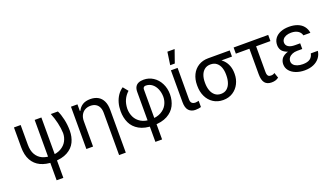

<svg xmlns="http://www.w3.org/2000/svg" viewBox="-79 -1393 3934 2262"><g transform="rotate(-20 1888.0 -262.0)"><path d="M151.4 -530.3V-283.2Q151.4 -208 179.7 -159.7Q208 -111.3 255.4 -89.4Q302.7 -67.4 362.3 -67.4Q437.5 -67.4 488.8 -96.7Q540 -126 564.5 -172.4Q588.9 -218.8 588.9 -270.5Q586.9 -332 570.8 -400.9Q554.7 -469.7 529.3 -530.3H618.2Q641.6 -483.4 657.2 -413.6Q672.9 -343.8 672.9 -270.5Q672.9 -192.4 642.6 -129.4Q612.3 -66.4 543.5 -28.3Q474.6 9.8 366.2 9.8Q272.5 9.8 206.1 -22Q139.6 -53.7 103.5 -118.7Q67.4 -183.6 67.4 -283.2V-530.3ZM411.1 -530.3V226.6H327.1V-530.3Z M866.2 0H782.2V-530.3H863.3V-447.3H870.1Q890.6 -490.2 928.7 -513.7Q966.8 -537.1 1025.4 -537.1Q1080.1 -537.1 1120.1 -515.1Q1160.2 -493.2 1182.1 -448.2Q1204.1 -403.3 1204.1 -336.9V199.2H1120.1V-331.1Q1120.1 -372.1 1106 -401.4Q1091.8 -430.7 1064.9 -446.3Q1038.1 -461.9 1000 -461.9Q961.9 -461.9 931.6 -445.3Q901.4 -428.7 883.8 -396Q866.2 -363.3 866.2 -318.4Z M1693.4 -537.1Q1758.8 -537.1 1812.5 -502.4Q1866.2 -467.8 1897.5 -406.2Q1928.7 -344.7 1928.7 -269.5Q1928.7 -192.4 1897 -129.4Q1865.2 -66.4 1795.4 -28.3Q1725.6 9.8 1617.2 9.8Q1510.7 9.8 1442.9 -28.8Q1375 -67.4 1344.2 -132.3Q1313.5 -197.3 1313.5 -280.3Q1313.5 -335.9 1327.1 -384.3Q1340.8 -432.6 1367.2 -471.7Q1393.6 -510.7 1432.6 -537.1L1483.4 -474.6Q1442.4 -437.5 1420.9 -390.1Q1399.4 -342.8 1397.5 -280.3Q1397.5 -223.6 1420.9 -175.3Q1444.3 -127 1493.7 -97.2Q1543 -67.4 1617.2 -67.4Q1693.4 -67.4 1744.6 -96.2Q1795.9 -125 1820.3 -170.9Q1844.7 -216.8 1844.7 -269.5Q1843.8 -322.3 1825.2 -366.7Q1806.6 -411.1 1772.5 -437Q1738.3 -462.9 1693.4 -462.9Q1676.8 -462.9 1668 -453.1Q1659.2 -443.4 1659.2 -428.7V199.2H1575.2V-426.8Q1575.2 -464.8 1588.9 -489.3Q1602.5 -513.7 1628.9 -525.4Q1655.3 -537.1 1693.4 -537.1Z M2119.1 -530.3 2118.2 -132.8Q2118.2 -110.4 2127 -97.2Q2135.7 -84 2149.4 -79.1Q2163.1 -74.2 2179.7 -74.2Q2191.4 -74.2 2212.9 -79.1Q2218.8 -81.1 2219.7 -81.1V-2.9Q2204.1 1 2188 3.9Q2171.9 6.8 2149.4 6.8Q2096.7 6.8 2065.9 -26.4Q2035.2 -59.6 2035.2 -131.8V-530.3ZM2071.3 -751H2162.1L2105.5 -589.8H2047.9Z M2495.1 -513.7Q2505.9 -512.7 2515.6 -507.3Q2525.4 -502 2538.1 -491.2Q2544.9 -486.3 2553.2 -481Q2561.5 -475.6 2571.3 -470.2Q2581.1 -464.8 2590.8 -460Q2632.8 -443.4 2663.6 -411.6Q2694.3 -379.9 2710.4 -336.9Q2726.6 -293.9 2726.6 -242.2V-232.4Q2726.6 -168.9 2698.7 -113.3Q2670.9 -57.6 2619.1 -23.9Q2567.4 9.8 2497.1 9.8Q2426.8 9.8 2374 -24.4Q2321.3 -58.6 2293 -117.7Q2264.6 -176.8 2264.6 -251V-262.7Q2264.6 -334 2292.5 -391.1Q2320.3 -448.2 2373 -481Q2425.8 -513.7 2495.1 -513.7ZM2497.1 -67.4Q2542 -67.4 2571.3 -92.3Q2600.6 -117.2 2614.7 -158.7Q2628.9 -200.2 2628.9 -251V-262.7Q2628.9 -311.5 2614.7 -350.6Q2600.6 -389.6 2570.8 -413.1Q2541 -436.5 2495.1 -436.5Q2451.2 -436.5 2421.4 -413.1Q2391.6 -389.6 2377 -350.6Q2362.3 -311.5 2362.3 -262.7V-251Q2362.3 -200.2 2377 -158.7Q2391.6 -117.2 2421.9 -92.3Q2452.1 -67.4 2497.1 -67.4ZM2766.6 -436.5H2495.1V-513.7H2766.6Z M3254.9 -453.1H2821.3V-530.3H3254.9ZM3075.2 -530.3V-129.9Q3075.2 -102.5 3083 -88.9Q3090.8 -75.2 3101.6 -72.3Q3112.3 -69.3 3127.9 -69.3Q3139.6 -69.3 3151.4 -73.7Q3163.1 -78.1 3169.9 -84L3192.4 -17.6Q3170.9 -2 3149.9 3.9Q3128.9 9.8 3102.5 9.8Q3046.9 9.8 3019 -24.4Q2991.2 -58.6 2991.2 -133.8V-530.3Z M3575.2 -276.4V-237.3H3511.7Q3476.6 -237.3 3449.2 -225.6Q3421.9 -213.9 3406.7 -193.8Q3391.6 -173.8 3391.6 -148.4Q3391.6 -124 3407.7 -105.5Q3423.8 -86.9 3453.6 -76.7Q3483.4 -66.4 3522.5 -66.4Q3580.1 -66.4 3611.3 -87.9Q3642.6 -109.4 3652.3 -154.3H3740.2Q3734.4 -105.5 3705.6 -68.4Q3676.8 -31.2 3628.9 -10.7Q3581.1 9.8 3518.6 9.8Q3457 9.8 3407.7 -9.8Q3358.4 -29.3 3330.6 -64Q3302.7 -98.6 3302.7 -143.6Q3302.7 -177.7 3319.8 -207Q3336.9 -236.3 3381.3 -256.3Q3425.8 -276.4 3502.9 -276.4ZM3312.5 -380.9Q3312.5 -429.7 3338.4 -464.8Q3364.3 -500 3410.2 -518.6Q3456.1 -537.1 3516.6 -537.1Q3577.1 -537.1 3623 -519Q3668.9 -501 3696.3 -466.3Q3723.6 -431.6 3730.5 -383.8H3642.6Q3634.8 -419.9 3601.6 -441.4Q3568.4 -462.9 3516.6 -462.9Q3481.4 -462.9 3454.6 -452.6Q3427.7 -442.4 3413.1 -423.8Q3398.4 -405.3 3398.4 -380.9Q3398.4 -347.7 3427.2 -328.1Q3456.1 -308.6 3511.7 -308.6H3575.2V-253.9H3502.9Q3427.7 -253.9 3385.7 -272.9Q3343.8 -292 3328.1 -319.8Q3312.5 -347.7 3312.5 -380.9Z"/></g></svg>

Font: WEMIX Pretendard Variable
Style: Regular
Weight: 400
Designer: Base glyphs from Inter by Rasmus Andersson; Hangeul glyphs from Noto Sans CJK(Source Han Sans) by Jang Soo-young and Kan
Foundry: Kil Hyung-jin
Version: Version 1.000;Glyphs 3.2 (3208)